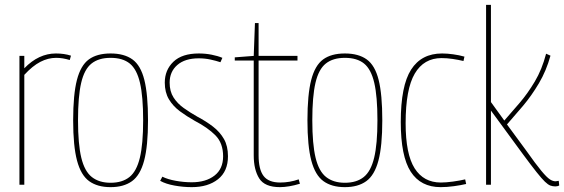

<svg xmlns="http://www.w3.org/2000/svg" viewBox="-20 -760 2321 790"><path d="M80 -530V-479Q139 -540 210 -540Q244 -540 272 -531L267 -513Q238 -522 211 -522Q178 -522 146 -505.5Q114 -489 80 -452V0H60V-530Z M281 -265Q281 -371 296.5 -431Q312 -491 345.5 -515.5Q379 -540 435 -540Q491 -540 525 -515.5Q559 -491 574 -431Q589 -371 589 -265Q589 -159 573 -99Q557 -39 523 -14.5Q489 10 435 10Q381 10 347 -14.5Q313 -39 297 -99Q281 -159 281 -265ZM301 -265Q301 -167 314.5 -111Q328 -55 358 -31.5Q388 -8 435 -8Q483 -8 512.5 -31.5Q542 -55 555.5 -111Q569 -167 569 -265Q569 -363 556 -419Q543 -475 514 -498.5Q485 -522 435 -522Q386 -522 356.5 -498.5Q327 -475 314 -419Q301 -363 301 -265Z M639 -16 648 -33Q670 -22 703.5 -16Q737 -10 769 -10Q827 -10 862.5 -37.5Q898 -65 898 -117Q898 -171 866.5 -203Q835 -235 781 -263Q749 -281 720.5 -302Q692 -323 675 -351.5Q658 -380 658 -420Q658 -472 693.5 -506Q729 -540 798 -540Q825 -540 850.5 -535Q876 -530 895 -522L887 -504Q869 -510 846 -515Q823 -520 798 -520Q741 -520 709.5 -492.5Q678 -465 678 -420Q678 -384 694 -359Q710 -334 736 -315.5Q762 -297 792 -280Q828 -261 856.5 -239Q885 -217 901.5 -188Q918 -159 918 -117Q918 -55 877 -22.5Q836 10 769 10Q734 10 698 3.5Q662 -3 639 -16Z M1132 10Q1069 10 1046.5 -26Q1024 -62 1024 -121V-511H946V-524L1024 -530L1029 -665H1044V-530H1204V-511H1044V-121Q1044 -63 1064.5 -36Q1085 -9 1133 -9Q1172 -9 1209 -22L1214 -4Q1191 3 1170 6.5Q1149 10 1132 10Z M1245 -265Q1245 -371 1260.5 -431Q1276 -491 1309.5 -515.5Q1343 -540 1399 -540Q1455 -540 1489 -515.5Q1523 -491 1538 -431Q1553 -371 1553 -265Q1553 -159 1537 -99Q1521 -39 1487 -14.5Q1453 10 1399 10Q1345 10 1311 -14.5Q1277 -39 1261 -99Q1245 -159 1245 -265ZM1265 -265Q1265 -167 1278.5 -111Q1292 -55 1322 -31.5Q1352 -8 1399 -8Q1447 -8 1476.5 -31.5Q1506 -55 1519.5 -111Q1533 -167 1533 -265Q1533 -363 1520 -419Q1507 -475 1478 -498.5Q1449 -522 1399 -522Q1350 -522 1320.5 -498.5Q1291 -475 1278 -419Q1265 -363 1265 -265Z M1629 -258Q1629 -407 1671.5 -473.5Q1714 -540 1799 -540Q1820 -540 1845 -536.5Q1870 -533 1891 -527L1887 -509Q1866 -514 1842.5 -517.5Q1819 -521 1797 -521Q1724 -521 1686.5 -457Q1649 -393 1649 -253Q1649 -126 1686 -67.5Q1723 -9 1794 -9Q1816 -9 1844.5 -13Q1873 -17 1894 -22L1898 -3Q1877 2 1848 6Q1819 10 1793 10Q1711 10 1670 -53.5Q1629 -117 1629 -258Z M2265 7Q2254 7 2244.5 3.5Q2235 0 2222 -12.5Q2209 -25 2187.5 -52Q2166 -79 2132 -125L2000 -305V0H1980V-740H2000V-340L2055 -264Q2084 -297 2117.5 -336Q2151 -375 2180.5 -424.5Q2210 -474 2227 -539L2245 -531Q2228 -469 2197.5 -417.5Q2167 -366 2132 -324.5Q2097 -283 2066 -248L2144 -142Q2185 -84 2207.5 -57Q2230 -30 2242.5 -22Q2255 -14 2266 -14Q2270 -14 2279 -16L2281 3Q2278 5 2273.5 6Q2269 7 2265 7Z"/></svg>

Font: Georama SemiCondensed Thin
Style: Regular
Weight: 100
Width: 4
Designer: Jean-Baptiste Levee
Foundry: Production Type
Version: Version 1.000